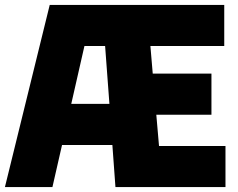

<svg xmlns="http://www.w3.org/2000/svg" viewBox="-24 -760 965 780"><path d="M-4 0 178 -740H887V-573H587L596.5 -461H835V-294H611L622 -167H892V0H445L432.5 -171H228L189 0ZM319 -573 265.5 -338H420.5L403 -573Z"/></svg>

Font: Encode Sans Cnd Black
Style: Regular
Weight: 900
Width: 3
Designer: Multiple Designers
Foundry: Impallari Type
Version: Version 3.002; ttfautohint (v1.8.3) -l 8 -r 50 -G 200 -x 14 